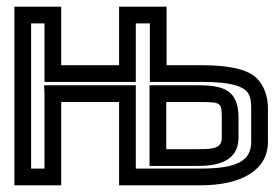

<svg xmlns="http://www.w3.org/2000/svg" viewBox="-20 -529 821 574"><path d="M579 25C703 25 781 -21 781 -105V-205C781 -252 761 -292 727 -310C697 -326 648 -334 587 -334H478V-484V-509H453H361H336V-484V-334H163V-484V-509H138H48H23V-484V0V25H48H138H163V0V-224H336V0V25H361H579ZM579 -25H386V-249V-274H361H138H112L113 -249V-25H73V-459H113V-309V-284H138H361H386V-309V-459H428V-309V-284H453H587C644 -284 681 -278 704 -266C723 -256 731 -241 731 -205V-105C731 -49 690 -25 579 -25ZM573 -83H477V-224H575C640 -224 643 -223 643 -178V-117C643 -87 621 -83 573 -83ZM573 -33C625 -33 693 -44 693 -117V-178C693 -259 648 -274 575 -274H452H427V-249V-58V-33H452H573Z"/></svg>

Font: Gamestation DisplayOutline
Style: Regular
Weight: 400
Designer: Jonas Hecksher
Foundry: Jonas Hecksher, Playtypeª, e-types AS
Version: Version 1.003